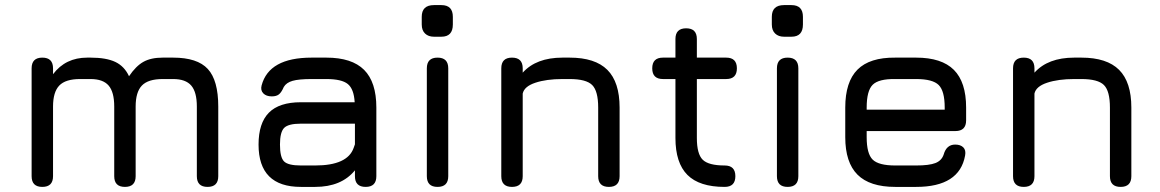

<svg xmlns="http://www.w3.org/2000/svg" viewBox="-20 -733 4551 753"><path d="M188 -42Q188 0 146 0Q104 0 104 -42V-465Q104 -507 146 -507Q188 -507 188 -465V-442Q237 -507 322 -507H335Q397 -507 432.5 -490Q468 -473 486 -434Q513 -474 542.5 -490.5Q572 -507 618 -507H659Q754 -507 795 -462.5Q836 -418 836 -315V-42Q836 0 794 0Q752 0 752 -42V-315Q752 -372 730 -397.5Q708 -423 659 -423H618Q561 -423 536.5 -397.5Q512 -372 512 -315V-42Q512 0 470 0Q428 0 428 -42V-315Q428 -372 406 -397.5Q384 -423 335 -423H294Q237 -423 212.5 -397.5Q188 -372 188 -315Z M1160 0Q994 0 994 -166Q994 -250 1034.5 -291Q1075 -332 1160 -332H1371Q1368 -384 1344 -403.5Q1320 -423 1260 -423H1202Q1152 -423 1127.5 -416Q1103 -409 1093 -392Q1084 -371 1074 -363Q1064 -355 1046 -355Q1024 -355 1012.5 -367Q1001 -379 1006 -398Q1035 -507 1202 -507H1260Q1360 -507 1408 -459Q1456 -411 1456 -311V-42Q1456 0 1414 0Q1372 0 1372 -42V-65Q1319 0 1216 0ZM1216 -84Q1343 -84 1367 -153Q1368 -155 1369.5 -160Q1371 -165 1372 -167V-248H1160Q1111 -248 1094.5 -231.5Q1078 -215 1078 -166Q1078 -116 1094 -100Q1110 -84 1160 -84Z M1682 -589Q1660 -589 1647 -601.5Q1634 -614 1634 -637V-667Q1634 -713 1682 -713H1711Q1756 -713 1756 -667V-637Q1756 -589 1711 -589ZM1654 -42V-465Q1654 -507 1696 -507Q1738 -507 1738 -465V-42Q1738 0 1696 0Q1654 0 1654 -42Z M2030 -42Q2030 0 1988 0Q1946 0 1946 -42V-465Q1946 -507 1988 -507Q2030 -507 2030 -465V-448Q2083 -507 2186 -507H2214Q2314 -507 2362 -459Q2410 -411 2410 -311V-42Q2410 0 2368 0Q2326 0 2326 -42V-311Q2326 -376 2302.5 -399.5Q2279 -423 2214 -423H2186Q2123 -423 2079.5 -408.5Q2036 -394 2030 -366Z M2822 0Q2723 0 2676 -47Q2629 -94 2629 -192V-423H2580Q2538 -423 2538 -465Q2538 -507 2580 -507H2629V-580Q2629 -622 2671 -622Q2713 -622 2713 -580V-507H2828Q2870 -507 2870 -465Q2870 -423 2828 -423H2713V-192Q2713 -129 2736 -106.5Q2759 -84 2822 -84Q2864 -84 2864 -42Q2864 0 2822 0Z M3055 -589Q3033 -589 3020 -601.5Q3007 -614 3007 -637V-667Q3007 -713 3055 -713H3084Q3129 -713 3129 -667V-637Q3129 -589 3084 -589ZM3027 -42V-465Q3027 -507 3069 -507Q3111 -507 3111 -465V-42Q3111 0 3069 0Q3027 0 3027 -42Z M3491 0Q3391 0 3343 -48Q3295 -96 3295 -195V-311Q3295 -412 3343 -460Q3391 -508 3491 -507H3573Q3673 -507 3721 -459Q3769 -411 3769 -311V-261Q3769 -219 3727 -219H3379V-195Q3379 -130 3402.5 -107Q3426 -84 3491 -84H3573Q3624 -84 3648.5 -93.5Q3673 -103 3681 -127Q3692 -166 3726 -166Q3747 -166 3758 -155Q3769 -144 3765 -123Q3743 0 3573 0ZM3491 -423Q3426 -424 3402.5 -400.5Q3379 -377 3379 -311V-303H3685V-311Q3685 -376 3661.5 -399.5Q3638 -423 3573 -423Z M4037 -42Q4037 0 3995 0Q3953 0 3953 -42V-465Q3953 -507 3995 -507Q4037 -507 4037 -465V-448Q4090 -507 4193 -507H4221Q4321 -507 4369 -459Q4417 -411 4417 -311V-42Q4417 0 4375 0Q4333 0 4333 -42V-311Q4333 -376 4309.5 -399.5Q4286 -423 4221 -423H4193Q4130 -423 4086.5 -408.5Q4043 -394 4037 -366Z"/></svg>

Font: Jura
Style: Bold
Weight: 700
Designer: Daniel Johnson, Alexei Vanyashin
Foundry: Daniel Johnson
Version: Version 5.103